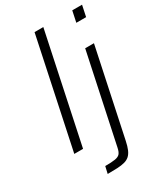

<svg xmlns="http://www.w3.org/2000/svg" viewBox="-228 -840 986 1138"><g transform="rotate(-30 265.0 -270.5)"><path d="M48 0 205 -743H265L108 0ZM447 -667 463 -743H530L514 -667ZM160 202 171 154Q216 154 239.5 150Q263 146 273 134Q283 122 288 98L417 -510H477L351 85Q344 119 334.5 141Q325 163 311 175.5Q297 188 276.5 193.5Q256 199 227.5 200.5Q199 202 160 202Z"/></g></svg>

Font: Saira SemiExpanded Light
Style: Italic
Weight: 300
Width: 6
Italic angle: -12°
Designer: Hector Gatti with collaboration of the Omnibus-Type team
Foundry: Omnibus-Type
Version: Version 1.101